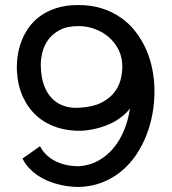

<svg xmlns="http://www.w3.org/2000/svg" viewBox="-20 -727 679 758"><path d="M589.8 -371.1Q590.3 -325.7 582.3 -280Q574.2 -234.4 557.6 -192.1Q541 -149.9 515.9 -113.3Q490.7 -76.7 457 -49.3Q423.3 -22 381.1 -5.9Q338.9 10.3 288.1 11.2Q241.7 10.3 200.2 -2Q182.6 -6.8 163.8 -15.1Q145 -23.4 127.4 -35.4Q109.9 -47.4 94.7 -63.5Q79.6 -79.6 68.8 -101.1L138.2 -149.9Q146 -133.8 157 -122.1Q168 -110.4 180.2 -101.8Q192.4 -93.3 205.3 -87.6Q218.3 -82 230.5 -78.6Q259.3 -70.3 291 -70.8Q332.5 -73.2 366.7 -91.8Q400.9 -110.4 426.8 -140.9Q452.6 -171.4 469.5 -211.9Q486.3 -252.4 493.2 -298.8Q481.4 -283.2 467 -271.2Q452.6 -259.3 437.3 -250Q421.9 -240.7 406 -234.4Q390.1 -228 375.5 -223.6Q340.8 -213.4 304.2 -210.9Q251 -209 205.3 -223.9Q159.7 -238.8 125.7 -268.8Q91.8 -298.8 71 -343.3Q50.3 -387.7 46.9 -444.8Q45.4 -471.7 49.1 -501.5Q52.7 -531.2 63.2 -560.3Q73.7 -589.4 91.8 -615.7Q109.9 -642.1 137.2 -662.4Q164.6 -682.6 201.7 -694.8Q238.8 -707 287.1 -707Q338.4 -707.5 380.6 -694.3Q422.9 -681.2 456.5 -657.7Q490.2 -634.3 515.1 -602.1Q540 -569.8 556.6 -532.5Q573.2 -495.1 581.3 -453.9Q589.4 -412.6 589.8 -371.1ZM462.9 -464.8Q462.9 -500.5 448.5 -529.8Q434.1 -559.1 409.9 -580.1Q385.7 -601.1 354.5 -612.5Q323.2 -624 290 -624Q244.6 -624 215.3 -608.2Q186 -592.3 169.4 -568.6Q152.8 -544.9 146.5 -517.1Q140.1 -489.3 141.1 -465.8Q142.1 -421.9 153.8 -390.1Q165.5 -358.4 185.8 -337.9Q206.1 -317.4 233.9 -308.3Q261.7 -299.3 294.9 -301.8Q345.7 -304.7 378.2 -320.8Q410.6 -336.9 429.4 -359.9Q448.2 -382.8 455.6 -410.6Q462.9 -438.5 462.9 -464.8Z"/></svg>

Font: McLaren
Style: Regular
Weight: 400
Designer: Astigmatic (AOETI)
Foundry: Astigmatic (AOETI)
Version: Version 1.000